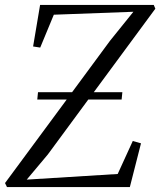

<svg xmlns="http://www.w3.org/2000/svg" viewBox="-28 -763 653 783"><path d="M0.5 0 -7.5 -16.5 244 -357H124L127 -387H266L420.5 -596.5L516 -715L191.5 -703L136 -569L107 -573.5L135.5 -743H599L605.5 -727.5L354.5 -387H471L468 -357H332L167 -133L81 -30.5L452 -53.5L513.5 -188L547 -178.5L501.5 0Z"/></svg>

Font: Merriweather 144pt Light
Style: Italic
Weight: 300
Italic angle: -7.8°
Version: Version 2.101